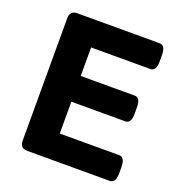

<svg xmlns="http://www.w3.org/2000/svg" viewBox="-127 -809 866 918"><g transform="rotate(20 306.0 -350.0)"><path d="M111 0Q74 0 74 -40V-660Q74 -700 111 -700H530Q560 -700 560 -650V-619Q560 -569 530 -569H229V-424H504Q533 -424 533 -374V-343Q533 -293 504 -293H229V-131H531Q561 -131 561 -81V-50Q561 0 531 0Z"/></g></svg>

Font: Asap Semi Expanded
Style: Bold
Weight: 700
Width: 6
Designer: Pablo Cosgaya
Foundry: Omnibus-Type
Version: Version 3.001; ttfautohint (v1.8.4.7-5d5b)